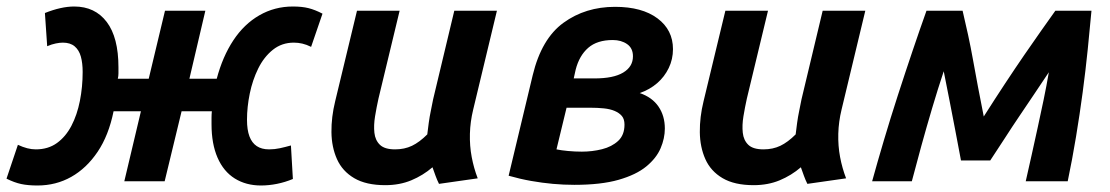

<svg xmlns="http://www.w3.org/2000/svg" viewBox="-55 -557 3410 590"><path d="M60 13Q31 13 10 8.5Q-11 4 -35 -8L0 -112Q15 -105 28.5 -101.5Q42 -98 55 -98Q93 -98 120 -117.5Q147 -137 164.5 -170.5Q182 -204 190.5 -247Q199 -290 199 -336Q199 -363 193.5 -383Q188 -403 174.5 -414.5Q161 -426 138 -426Q129 -426 116.5 -423.5Q104 -421 90 -415L83 -517Q108 -527 130.5 -532Q153 -537 173 -537Q237 -537 273 -489.5Q309 -442 309 -350Q309 -340 309 -331.5Q309 -323 307 -315H402L452 -524H576L527 -315H611Q629 -383 662 -433Q695 -483 742 -510Q789 -537 845 -537Q873 -537 893 -532Q913 -527 936 -515L901 -413Q887 -420 874 -423Q861 -426 848 -426Q811 -426 783.5 -404Q756 -382 738.5 -346.5Q721 -311 712.5 -269.5Q704 -228 704 -189Q704 -158 711.5 -138Q719 -118 734 -108Q749 -98 772 -98Q789 -98 805 -101.5Q821 -105 839 -110L845 -7Q821 3 796 8Q771 13 747 13Q701 13 666.5 -8.5Q632 -30 613.5 -72.5Q595 -115 595 -175Q595 -185 595 -195Q595 -205 596 -215H503L451 0H327L378 -215H294Q279 -141 245 -90.5Q211 -40 164 -13.5Q117 13 60 13Z M1129 12Q1070 12 1033.5 -9.5Q997 -31 980.5 -68Q964 -105 963.5 -151Q963 -197 975 -246L1042 -524H1173L1108 -254Q1102 -227 1097.5 -199.5Q1093 -172 1095.5 -149Q1098 -126 1112.5 -112Q1127 -98 1159 -98Q1188 -98 1211 -109Q1234 -120 1258 -144Q1260 -161 1262.5 -179.5Q1265 -198 1269 -217Q1273 -236 1276 -252L1341 -524H1472L1399 -220Q1390 -183 1389 -146Q1388 -109 1394.5 -74.5Q1401 -40 1413 -9L1294 8Q1288 -4 1283.5 -16.5Q1279 -29 1274 -43Q1245 -18 1209 -3Q1173 12 1129 12Z M1710 11Q1677 11 1644 8Q1611 5 1577 -1Q1543 -7 1508 -17L1582 -326Q1609 -438 1676.5 -487Q1744 -536 1835 -536Q1918 -536 1965.5 -500.5Q2013 -465 2013 -406Q2013 -375 2000 -348Q1987 -321 1964.5 -301.5Q1942 -282 1911 -271Q1949 -258 1968.5 -229.5Q1988 -201 1988 -162Q1988 -132 1975 -101.5Q1962 -71 1931 -45.5Q1900 -20 1846 -4.5Q1792 11 1710 11ZM1733 -91Q1765 -91 1795 -98.5Q1825 -106 1844.5 -124Q1864 -142 1864 -174Q1864 -191 1856 -200.5Q1848 -210 1834 -216Q1820 -222 1800.5 -224Q1781 -226 1758 -226H1686L1655 -98Q1669 -95 1690.5 -93Q1712 -91 1733 -91ZM1708 -316H1771Q1801 -316 1823 -320.5Q1845 -325 1860 -334Q1875 -343 1882.5 -355.5Q1890 -368 1890 -384Q1890 -409 1872 -421.5Q1854 -434 1828 -434Q1780 -434 1752.5 -410Q1725 -386 1714 -343Z M2261 12Q2202 12 2165.5 -9.5Q2129 -31 2112.5 -68Q2096 -105 2095.5 -151Q2095 -197 2107 -246L2174 -524H2305L2240 -254Q2234 -227 2229.5 -199.5Q2225 -172 2227.5 -149Q2230 -126 2244.5 -112Q2259 -98 2291 -98Q2320 -98 2343 -109Q2366 -120 2390 -144Q2392 -161 2394.5 -179.5Q2397 -198 2401 -217Q2405 -236 2408 -252L2473 -524H2604L2531 -220Q2522 -183 2521 -146Q2520 -109 2526.5 -74.5Q2533 -40 2545 -9L2426 8Q2420 -4 2415.5 -16.5Q2411 -29 2406 -43Q2377 -18 2341 -3Q2305 12 2261 12Z M2625 0Q2641 -58 2661 -125.5Q2681 -193 2704 -264Q2727 -335 2749.5 -401.5Q2772 -468 2792 -524H2903Q2912 -486 2920 -449Q2928 -412 2935 -373Q2942 -334 2950 -291.5Q2958 -249 2968 -199Q3003 -254 3034 -301Q3065 -348 3092.5 -388Q3120 -428 3144 -462Q3168 -496 3188 -524H3299Q3294 -469 3287.5 -405Q3281 -341 3272 -273.5Q3263 -206 3251.5 -136.5Q3240 -67 3226 0H3097Q3106 -39 3115 -80Q3124 -121 3133.5 -164Q3143 -207 3152 -250.5Q3161 -294 3168 -335Q3144 -299 3121.5 -265.5Q3099 -232 3077 -199.5Q3055 -167 3033.5 -133.5Q3012 -100 2988 -64H2898Q2889 -111 2880.5 -156.5Q2872 -202 2863 -247Q2854 -292 2845 -338Q2827 -284 2809.5 -225Q2792 -166 2776 -108Q2760 -50 2747 0Z"/></svg>

Font: Ubuntu Sans
Style: Bold Italic
Weight: 700
Italic angle: -13.5°
Designer: Dalton Maag Ltd
Foundry: Dalton Maag Ltd
Version: Version 1.006